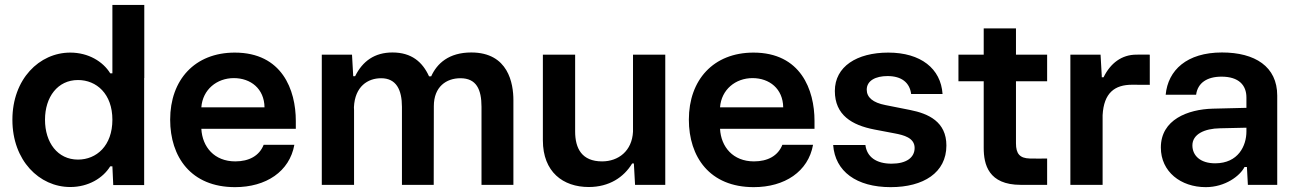

<svg xmlns="http://www.w3.org/2000/svg" viewBox="-20 -750 5263 779"><path d="M565.4 -730H436V-452.6H427.2C397.9 -500.5 338.4 -536.6 265.1 -536.6C139.6 -536.6 30.3 -429.2 30.3 -264.2C30.3 -264.2 30.3 -263.7 30.3 -263.7C30.3 -98.6 139.6 8.8 265.1 8.8C338.4 8.8 397.9 -27.3 427.2 -75.2H436L439.5 1H564.9V-433.6H565.4ZM162.6 -264.2C162.6 -356.4 213.9 -425.3 296.4 -425.3C371.6 -425.3 436 -369.1 436 -264.2C436 -158.7 371.6 -102.5 296.4 -102.5C213.9 -102.5 162.6 -171.4 162.6 -264.2Z M933.6 9.3C1059.1 9.3 1154.8 -53.7 1174.3 -162.6H1049.8C1032.2 -117.7 990.2 -95.2 934.6 -95.2C849.6 -95.2 800.8 -153.8 796.9 -227.5H1180.2V-259.3C1180.2 -385.3 1124.5 -536.6 932.6 -536.6C770 -536.6 670.4 -425.8 670.4 -264.6C670.4 -113.8 754.4 9.3 933.6 9.3ZM796.9 -314.5C802.2 -386.7 859.9 -433.1 928.7 -433.1C997.1 -433.1 1052.2 -390.1 1053.2 -314.5Z M1408.2 -528.3H1285.6V0H1416.5V-302.7L1416 -314.9C1419.9 -399.4 1472.2 -432.6 1526.4 -432.6C1587.4 -432.6 1610.8 -386.2 1610.8 -316.4V0H1739.7L1740.2 -319.3C1740.2 -398.4 1791 -432.6 1848.1 -432.6C1912.6 -432.6 1933.6 -387.7 1933.6 -316.4V0H2063V-343.8C2063 -410.6 2043 -537.1 1892.1 -537.1C1800.8 -537.1 1752.9 -492.2 1729.5 -440.4H1720.7C1694.3 -498.5 1649.9 -537.1 1572.3 -537.1C1500 -537.1 1451.2 -502 1420.9 -440.9H1413.1V-441.4Z M2556.6 0H2679.2V-528.3H2548.3V-225.6V-215.8C2544.4 -137.2 2488.8 -95.2 2422.9 -95.2C2340.8 -95.2 2313.5 -147.5 2313.5 -216.8V-528.3H2182.6V-180.7C2182.6 -52.2 2264.6 8.8 2368.7 8.8C2451.7 8.8 2511.2 -30.8 2544.9 -86.9H2551.8Z M3038.1 9.3C3163.6 9.3 3259.3 -53.7 3278.8 -162.6H3154.3C3136.7 -117.7 3094.7 -95.2 3039.1 -95.2C2954.1 -95.2 2905.3 -153.8 2901.4 -227.5H3284.7V-259.3C3284.7 -385.3 3229 -536.6 3037.1 -536.6C2874.5 -536.6 2774.9 -425.8 2774.9 -264.6C2774.9 -113.8 2858.9 9.3 3038.1 9.3ZM2901.4 -314.5C2906.7 -386.7 2964.4 -433.1 3033.2 -433.1C3101.6 -433.1 3156.7 -390.1 3157.7 -314.5Z M3593.8 9.3C3726.6 9.3 3819.8 -49.3 3819.8 -159.7C3819.8 -256.3 3746.6 -289.1 3672.9 -303.7L3572.3 -323.7C3521.5 -333.5 3496.6 -355 3496.6 -386.2C3496.6 -422.9 3532.7 -441.4 3581.1 -441.4C3637.7 -441.4 3670.9 -415 3676.8 -368.7H3804.2C3797.4 -471.7 3715.8 -536.6 3584 -536.6C3456.5 -536.6 3367.2 -480 3367.2 -380.9C3367.2 -283.2 3436.5 -242.2 3527.3 -224.6L3611.8 -208.5C3645 -202.1 3690.9 -191.4 3690.9 -149.9C3690.9 -110.4 3657.2 -85.9 3597.2 -85.9C3535.2 -85.9 3497.1 -113.3 3491.2 -161.6H3360.4C3368.2 -54.7 3454.6 9.3 3593.8 9.3Z M4121.6 0H4228.5V-106.9C4210 -106.4 4182.1 -106.4 4158.2 -106.9C4117.7 -107.9 4102.1 -126 4102.1 -168.5V-420.4H4228.5V-528.3H4102.1V-634.8H3971.2V-528.3H3868.7V-420.4H3971.2V-149.9C3971.2 -83 3990.2 0 4121.6 0Z M4445.3 -528.3H4322.8V0H4453.6V-282.7C4458.5 -373.5 4502.9 -406.2 4573.2 -406.2C4599.1 -406.2 4622.1 -406.2 4645 -405.8V-528.3C4627.4 -528.8 4612.3 -528.3 4590.8 -528.3C4531.2 -528.3 4485.4 -493.7 4457.5 -436.5H4450.2V-441.4Z M4872.1 9.3C4951.2 9.3 5011.2 -36.6 5029.3 -72.3H5039.1L5043 0H5162.1V-362.3C5162.1 -480 5071.8 -537.1 4938 -537.1C4795.4 -537.1 4718.8 -465.3 4709.5 -365.7H4833C4839.4 -414.1 4877.9 -439 4936 -439C5006.3 -439 5037.1 -404.3 5037.1 -354.5V-312.5L4899.9 -309.1C4799.8 -306.2 4689.9 -265.1 4689.9 -151.4C4689.9 -53.2 4771 9.3 4872.1 9.3ZM4817.9 -160.2C4817.9 -205.6 4867.2 -228.5 4929.7 -229.5L5037.1 -231.9V-216.3C5037.1 -159.2 5004.4 -87.4 4910.2 -87.4C4850.6 -87.4 4817.9 -118.2 4817.9 -160.2Z"/></svg>

Font: Faust Sans Bold
Style: Regular
Weight: 700
Designer: Andreas Faust
Version: Version 1.003;Glyphs 3.1.2 (3151)